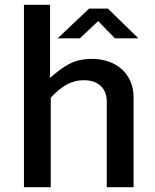

<svg xmlns="http://www.w3.org/2000/svg" viewBox="-20 -782 649 802"><path d="M192 0V-374C236 -421 277 -447 330 -447C391 -447 426 -413 426 -357V0H538V-376C538 -471 468 -536 364 -536C285 -536 247 -505 189 -457V-762H80V0ZM558 -622 431 -746H352L221 -622H314L390 -694L460 -622Z"/></svg>

Font: Cheyenne Sans Medium
Style: Regular
Weight: 500
Designer: The Public Sans project authors (U.S. Web Design System), Libre Franklin designed by Pablo Impallari and Rodrigo Fuenzal
Foundry: The Cheyenne Sans Project Authors
Version: Version 2.007